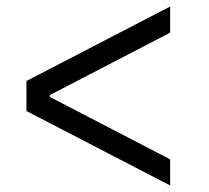

<svg xmlns="http://www.w3.org/2000/svg" viewBox="-20 -584 640 588"><path d="M501 -16 61 -244V-336L501 -564V-484L133 -293V-287L501 -96Z"/></svg>

Font: M PLUS Code Latin Expanded
Style: Regular
Weight: 400
Width: 7
Designer: Coji Morishita
Foundry: UNDERFOREST DESIGN
Version: Version 1.002; ttfautohint (v1.8.3)